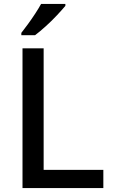

<svg xmlns="http://www.w3.org/2000/svg" viewBox="-20 -961 576 981"><path d="M95 0V-714H203V-93H508V0ZM314 -931Q299 -913 272 -884Q245 -855 214 -827Q183 -799 159 -781H89V-793Q104 -812 123 -838Q142 -864 160 -891.5Q178 -919 190 -941H314Z"/></svg>

Font: Noto Sans Myanmar Medium
Style: Regular
Weight: 500
Designer: Monotype Design Team
Foundry: Monotype Imaging Inc.
Version: Version 2.107; ttfautohint (v1.8.4.7-5d5b)